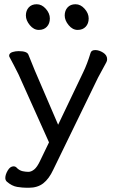

<svg xmlns="http://www.w3.org/2000/svg" viewBox="-20 -721 540 905"><path d="M379 -679.5Q398 -658 398 -634Q398 -610 384 -595Q370 -580 346 -580Q322 -580 303.5 -602.5Q285 -625 285 -648Q285 -671 298.5 -686Q312 -701 336 -701Q360 -701 379 -679.5ZM196 -679.5Q215 -658 215 -634Q215 -610 201 -595Q187 -580 163 -580Q139 -580 120.5 -602.5Q102 -625 102 -648Q102 -671 115.5 -686Q129 -701 153 -701Q177 -701 196 -679.5ZM116 164H106Q86 164 61 160Q36 156 12 135Q5 128 5 118Q5 102 16.5 82.5Q28 63 44 63Q54 63 61 72Q73 83 87 86Q101 89 114 89Q127 89 141 78Q155 67 169 37L211 -50L67 -371Q44 -417 26 -450Q23 -455 23 -458Q23 -471 40 -476Q53 -480 68 -480Q108 -480 114 -463Q128 -427 144 -389L254 -133L372 -380Q391 -419 407 -472Q411 -485 429 -485Q447 -485 466 -473Q485 -461 485 -442Q485 -434 481 -427Q451 -372 442 -355L231 79Q211 122 184 143Q157 164 116 164Z"/></svg>

Font: Moon Stars Kai HW
Style: Bold
Weight: 700
Designer: GuiWonder
Version: Version 1.101